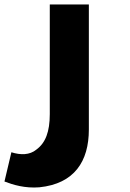

<svg xmlns="http://www.w3.org/2000/svg" viewBox="-46 -720 582 860"><path d="M352 -140C352 3 287 103 130 119C66 124 13 108 -26 93C-16 49 -5 6 5 -38C46 -25 87 -25 117 -50C158 -80 177 -130 177 -209V-700H352Z"/></svg>

Font: Repo ExtraBold
Style: Bold
Weight: 700
Designer: Stefan Peev
Foundry: Context Ltd
Version: Version 1.502